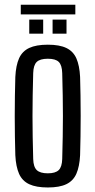

<svg xmlns="http://www.w3.org/2000/svg" viewBox="-20 -800 411 827"><path d="M186 7.5Q136 7.5 106 -6.5Q76 -20.5 62.2 -51.2Q48.5 -82 46 -131.5Q45 -169 44.2 -211.8Q43.5 -254.5 43.5 -299.2Q43.5 -344 44.2 -387Q45 -430 46 -468.5Q48.5 -518.5 62.2 -549Q76 -579.5 106 -593.5Q136 -607.5 186 -607.5Q236.5 -607.5 266 -593.2Q295.5 -579 309 -548.5Q322.5 -518 325 -468.5Q326 -431 326.8 -388Q327.5 -345 327.5 -300.8Q327.5 -256.5 326.8 -213.2Q326 -170 325 -131.5Q322.5 -82.5 309 -51.8Q295.5 -21 266 -6.8Q236.5 7.5 186 7.5ZM186 -53.5Q218.5 -53.5 232.8 -67.2Q247 -81 248 -115Q249.5 -166 250.2 -211.2Q251 -256.5 251 -300.2Q251 -344 250.2 -389.2Q249.5 -434.5 248 -485Q247 -519.5 233.2 -533.2Q219.5 -547 186 -547Q152.5 -547 138.2 -533.2Q124 -519.5 123 -485Q121.5 -434.5 120.8 -389.2Q120 -344 120 -300Q120 -256 120.8 -210.8Q121.5 -165.5 123 -115Q124 -81 138.5 -67.2Q153 -53.5 186 -53.5ZM206.5 -655V-715.5H266.5V-655ZM106 -655V-715.5H166V-655ZM69.5 -779.5H304.5V-738H69.5Z"/></svg>

Font: Big Shoulders Display Thin Medium
Style: Regular
Weight: 500
Version: Version 2.002